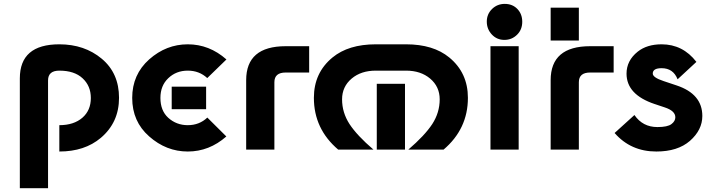

<svg xmlns="http://www.w3.org/2000/svg" viewBox="-20 -777 3701 997"><path d="M288.1 9.8V-127Q363.3 -127 408.2 -166Q451.7 -204.1 451.7 -268.1Q451.7 -331.1 408.7 -370.6Q366.2 -410.2 288.1 -410.2Q229.5 -410.2 229.5 -359.4V200.2H83V-370.1Q83 -546.9 288.1 -546.9Q418.9 -546.9 508.5 -471.9Q598.1 -397 598.1 -269Q598.1 -141.1 503.4 -61Q419.4 9.8 288.1 9.8Z M871.6 -327.1H1050.3V-210H871.6Q871.6 -210 871.6 -327.1ZM955.1 9.8Q843.3 9.8 754.4 -68.8Q666.5 -146 666.5 -268.6Q666.5 -390.1 754.9 -468.8Q843.3 -546.9 955.1 -546.9Q1066.9 -546.9 1155.8 -468.3L1056.2 -371.6Q1014.6 -410.2 955.1 -410.2Q894.5 -410.2 853.5 -370.6Q813 -332 813 -268.6Q813 -202.6 853.5 -165.5Q896 -127 955.1 -127Q1015.1 -127 1056.6 -166.5L1155.3 -68.4Q1066.4 9.8 955.1 9.8Z M1258.3 0V-360.8Q1258.3 -537.1 1463.4 -537.1H1585.4V-400.4H1463.4Q1404.8 -400.4 1404.8 -350.1V0Z M1736.3 0Q1609.9 -107.4 1609.9 -269Q1609.9 -398.9 1706.5 -478.5Q1789.6 -546.9 1931.2 -546.9H2088.4Q2230 -546.9 2313 -478.5Q2409.7 -398.9 2409.7 -269Q2409.7 -107.4 2283.2 0H2100.1Q2185.5 -73.2 2224.6 -132.8Q2263.2 -192.4 2263.2 -261.2Q2263.2 -327.1 2213.4 -369.1Q2164.6 -410.2 2088.4 -410.2H1931.2Q1855 -410.2 1806.2 -369.1Q1756.3 -327.1 1756.3 -261.2Q1756.3 -192.4 1794.9 -132.8Q1834 -73.2 1919.4 0ZM2083 0H1936.5V-341.8H2083Z M2526.9 0V-537.1H2673.3V0ZM2601.1 -756.8Q2641.1 -756.8 2666.5 -730.5Q2691.9 -704.1 2691.9 -664.1Q2691.9 -623.5 2665.5 -597.2Q2638.2 -569.8 2599.1 -569.8Q2560.1 -569.8 2533.9 -597.9Q2507.8 -626 2507.8 -664.8Q2507.8 -703.6 2534.9 -730.2Q2562 -756.8 2601.1 -756.8Z M2839.4 0V-360.8Q2839.4 -537.1 3044.4 -537.1H3166.5V-400.4H3044.4Q2985.8 -400.4 2985.8 -350.1V0ZM2839.4 -737.3H2985.8V-566.4H2839.4Z M3388.2 9.8Q3255.4 9.8 3171.4 -86.4L3274.4 -179.7Q3317.4 -117.2 3393.6 -117.2Q3446.8 -117.2 3466.8 -132.8Q3486.8 -147.9 3486.8 -168Q3486.8 -201.2 3432.1 -219.2L3379.4 -236.8Q3233.4 -285.6 3233.4 -394.5Q3233.4 -462.4 3291.5 -508.8Q3339.4 -546.9 3415.5 -546.9Q3525.9 -546.9 3596.2 -455.6L3498.5 -365.2Q3476.1 -422.9 3415.5 -422.9Q3369.6 -422.9 3369.6 -395Q3369.6 -374.5 3425.8 -356L3493.2 -333.5Q3627 -289.1 3627 -174.8Q3627 -102.1 3562.5 -45.4Q3499 9.8 3388.2 9.8Z"/></svg>

Font: Newest Shape
Style: Bold
Weight: 700
Designer: Wojciech Kalinowski "wmk69" (wmk69@o2.pl)
Foundry: Wojciech Kalinowski "wmk69" (wmk69@o2.pl)
Version: Version 1.0.0; 2022-02-24